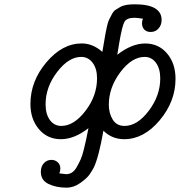

<svg xmlns="http://www.w3.org/2000/svg" viewBox="-20 -636 841 884"><path d="M120.1 -157.2Q120.1 -262.2 193.6 -349.1Q267.1 -436 356 -436Q407.7 -436 451.2 -397Q454.1 -412.1 458.5 -439.5Q462.9 -466.8 465.3 -479.5Q467.8 -492.2 472.4 -513.7Q477.1 -535.2 481.9 -544.7Q486.8 -554.2 494.4 -569.1Q502 -584 511 -590.1Q520 -596.2 533 -603.5Q545.9 -610.8 562.5 -613.5Q579.1 -616.2 600.1 -616.2Q724.1 -616.2 724.1 -543.9Q724.1 -521 710 -504.9Q695.8 -488.8 673.8 -488.8Q654.8 -488.8 644.3 -500Q633.8 -511.2 633.8 -528.8Q633.8 -541 638.2 -549.8Q614.3 -553.7 600.1 -554.2Q563 -554.2 552.5 -534.7Q542 -515.1 528.8 -437Q523.9 -403.8 520 -383.8Q585.9 -435.5 647.9 -435.8Q710 -436 749 -390.1Q788.1 -344.2 788.1 -272.9Q788.1 -168.9 715.1 -82Q642.1 4.9 551.8 4.9Q495.6 4.9 456.1 -34.2Q435.1 85.9 412.1 134.8Q404.3 149.9 392.6 167Q380.9 184.1 350.3 206.1Q319.8 228 286.1 228Q238.3 228 203.1 210.9Q168 193.8 168 154.8Q168 130.9 181.9 115.5Q195.8 100.1 216.8 100.1Q233.9 100.1 245.8 111.1Q257.8 122.1 257.8 139.2Q257.8 152.3 252.9 162.1Q278.8 166 284.2 166Q299.3 166 311.8 158Q324.2 149.9 334.2 131.8Q344.2 113.8 351.6 97.4Q358.9 81.1 366 52Q373 22.9 377 4.9Q380.9 -13.2 387.2 -45.9Q322.3 4.9 260.3 4.9Q198.2 4.9 159.2 -41.3Q120.1 -87.4 120.1 -157.2ZM189.9 -155.8Q189.9 -109.9 210 -83Q230 -56.2 262.2 -56.2Q320.3 -56.2 373.5 -125.5Q426.8 -194.8 426.8 -275.9Q426.8 -319.8 406.5 -346.9Q386.2 -374 354 -374Q295.9 -374 242.9 -304.4Q189.9 -234.9 189.9 -155.8ZM481 -153.8Q481 -114.7 499 -85.4Q517.1 -56.2 553.2 -56.2Q612.3 -56.2 665 -126Q717.8 -195.8 717.8 -274.9Q717.8 -319.8 698 -346.9Q678.2 -374 646 -374Q586.9 -374 533.9 -303.5Q481 -232.9 481 -153.8Z"/></svg>

Font: CMU Typewriter Text Variable Width
Style: Italic
Weight: 500
Italic angle: -14.04°
Version: Version 0.7.0